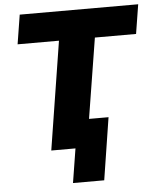

<svg xmlns="http://www.w3.org/2000/svg" viewBox="-59 -755 803 980"><g transform="rotate(-5 343.0 -265.0)"><path d="M275 175 303 0H179L267 -555H55L79 -705H686L662 -555H451L385 -144H485L435 175Z"/></g></svg>

Font: Nunito Sans 12pt Black
Style: Italic
Weight: 900
Italic angle: -9°
Designer: Vernon Adams
Foundry: Vernon Adams
Version: Version 3.101;gftools[0.9.27]